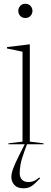

<svg xmlns="http://www.w3.org/2000/svg" viewBox="-20 -762 267 1014"><path d="M114 -667Q96.5 -667 86.5 -678.5Q76.5 -690 76.5 -704.5Q76.5 -719 86.5 -730.5Q96.5 -742 114 -742Q131.5 -742 141.5 -730.5Q151.5 -719 151.5 -704.5Q151.5 -690 141.5 -678.5Q131.5 -667 114 -667ZM109.5 35.5Q93 80 88.5 106.8Q84 133.5 84 152.5Q84 174 96 186.8Q108 199.5 131 199.5Q144.5 199.5 157.8 194.5Q171 189.5 187.5 175L192 179.5Q163 210.5 145.5 221.5Q128 232.5 104.5 232.5Q72 232.5 56 214.8Q40 197 40 173Q40 154.5 49 129.5Q58 104.5 80 60.5L110.5 0H24.5V-5L99 -14V-489L17 -506V-513.5L133.5 -527.5H137.5V-14L210 -5V0H122.5Z"/></svg>

Font: Newsreader Display ExtraLight
Style: Regular
Weight: 275
Designer: Hugues Gentile
Foundry: Production Type
Version: Version 1.002